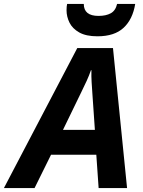

<svg xmlns="http://www.w3.org/2000/svg" viewBox="-80 -959 728 979"><path d="M-60.1 0 314 -713.9H496.1L567.9 0H422.9L411.1 -169.9H180.2L96.2 0ZM241.2 -296.9H403.8L391.1 -481Q389.2 -510.3 387.2 -540Q385.3 -569.8 386.2 -601.1H383.8Q374.5 -574.2 362.3 -547.4Q350.1 -520.5 335 -490.2ZM417 -773.9Q358.9 -773.9 324.2 -793.5Q289.6 -813 274.4 -843.5Q259.3 -874 259.3 -906.7Q259.3 -925.8 262.2 -939H347.2Q347.2 -877.9 422.4 -877.9Q460.4 -877.9 484.9 -891.4Q509.3 -904.8 517.1 -939H609.4Q596.7 -860.4 550 -817.1Q503.4 -773.9 417 -773.9Z"/></svg>

Font: Open Sans
Style: Bold Italic
Weight: 700
Italic angle: -12°
Designer: Monotype Design Team
Foundry: Monotype Imaging Inc.
Version: Version 3.003; ttfautohint (v1.8.4)